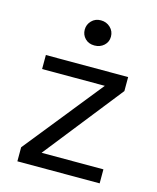

<svg xmlns="http://www.w3.org/2000/svg" viewBox="-105 -760 684 834"><g transform="rotate(15 237.0 -343.0)"><path d="M423 0H53V-63L335 -415H53V-478H423V-415L145 -63H423ZM245.5 -572.5Q219.5 -572.5 203.5 -588.8Q187.5 -605 187.5 -628.5Q187.5 -651.5 203.8 -668.5Q220 -685.5 245.5 -685.5Q270.5 -685.5 288 -669Q305.5 -652.5 305.5 -628Q305.5 -604 288.2 -588.2Q271 -572.5 245.5 -572.5Z"/></g></svg>

Font: Betina Sans
Style: Regular
Weight: 400
Designer: Jonathan Pinhorn (font) & Cristiano Sobral (main changes)
Version: Version 2.001;April 28, 2021;FontCreator 13.0.0.2655 32-bit;